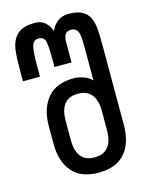

<svg xmlns="http://www.w3.org/2000/svg" viewBox="-109 -775 650 849"><g transform="rotate(-15 215.5 -350.5)"><path d="M320 -254V-165C320 -133 313.2 -108.2 299.5 -90.5C285.8 -72.8 265 -64 237 -64C208.3 -64 187.3 -72.8 174 -90.5C160.7 -108.2 154 -133 154 -165V-254C154 -286 160.7 -310.8 174 -328.5C187.3 -346.2 208.3 -355 237 -355C265 -355 285.8 -346.2 299.5 -328.5C313.2 -310.8 320 -286 320 -254ZM288 -707C268 -707 251 -701.5 237 -690.5C223 -679.5 213 -666 207 -650C201.7 -666 193.2 -679.5 181.5 -690.5C169.8 -701.5 154 -707 134 -707C106.7 -707 85.3 -702.8 70 -694.5C54.7 -686.2 43 -674.3 35 -659C27 -643.7 22 -625.2 20 -603.5C18 -581.8 17 -557.7 17 -531V-471H95V-535C95 -567 97 -591.8 101 -609.5C105 -627.2 115.7 -636 133 -636C150.3 -636 160.5 -627.2 163.5 -609.5C166.5 -591.8 168 -567 168 -535V-496H246V-585C246 -595.7 247 -604.8 249 -612.5C251 -620.2 254.5 -626 259.5 -630C264.5 -634 271.7 -636 281 -636C290.3 -636 297.7 -633.7 303 -629C308.3 -624.3 312.2 -617.7 314.5 -609C316.8 -600.3 318.2 -589.8 318.5 -577.5C318.8 -565.2 319 -551 319 -535V-394C309 -404.7 296.2 -412.7 280.5 -418C264.8 -423.3 250.3 -426 237 -426C183 -426 142.7 -410 116 -378C89.3 -346 76 -303.3 76 -250V-169C76 -115 89.3 -72.3 116 -41C142.7 -9.7 183 6 237 6C291 6 331.3 -9.7 358 -41C384.7 -72.3 398 -115 398 -169V-531C398 -557.7 397.3 -581.8 396 -603.5C394.7 -625.2 390.5 -643.7 383.5 -659C376.5 -674.3 365.5 -686.2 350.5 -694.5C335.5 -702.8 314.7 -707 288 -707Z"/></g></svg>

Font: Bebas Neue Regular two
Style: Regular2
Weight: 400
Designer: Ryoichi Tsunekawa & LGV (GE)
Foundry: Free Software Foundation, Inc.
Version: Version 1.003 August 13, 2016